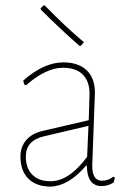

<svg xmlns="http://www.w3.org/2000/svg" viewBox="-20 -689 482 714"><path d="M146 -669Q223 -590 292 -532L281 -519L276 -518Q201 -584 132 -653L131 -658L141 -668ZM215 -457Q272 -457 302.5 -427.5Q333 -398 333 -344Q333 -332 328 -209Q323 -86 323 -73Q323 -17 359 -17Q383 -17 401 -32L407 -29L403 -11Q383 3 358 3Q304 3 303 -73H300Q236 2 169 5Q115 5 85.5 -24.5Q56 -54 56 -107Q56 -143 77.5 -168Q99 -193 138 -202L310 -242L313 -340Q313 -387 287.5 -412Q262 -437 214 -437Q151 -437 77 -372L71 -374L66 -389Q143 -457 215 -457ZM309 -221 143 -182Q76 -166 76 -107Q76 -64 100 -39.5Q124 -15 168 -15Q237 -15 304 -106Z"/></svg>

Font: Alegreya Sans SC Thin
Style: Regular
Weight: 100
Designer: Juan Pablo del Peral
Foundry: Huerta Tipografica
Version: Version 2.007